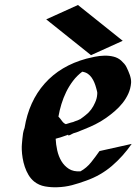

<svg xmlns="http://www.w3.org/2000/svg" viewBox="-20 -747 557 783"><path d="M71.3 -181.2Q72.3 -192.9 74 -203.4Q75.7 -213.9 80.1 -225.1Q97.7 -333.5 162.1 -406.2Q226.6 -479 332.5 -507.8Q347.7 -511.7 366.7 -515.6Q385.7 -519.5 405.3 -520Q424.8 -520.5 442.9 -516.1Q460.9 -511.7 474.1 -500Q481 -493.7 487.1 -486.6Q493.2 -479.5 497.1 -470.7Q500 -464.4 503.4 -456.8Q506.8 -449.2 509.5 -441.2Q512.2 -433.1 513.7 -424.8Q515.1 -416.5 514.6 -409.2Q512.7 -385.7 503.4 -365.2Q494.1 -344.7 480 -326.9Q465.8 -309.1 448.2 -293.9Q430.7 -278.8 412.6 -266.1Q391.1 -251 368.2 -239.7Q345.2 -228.5 320.8 -218.8Q314.5 -216.3 309.6 -214.4Q304.7 -212.4 300.3 -210.4Q295.9 -208.5 291 -207Q286.1 -205.6 279.8 -203.6Q276.9 -202.6 273.2 -200.4Q269.5 -198.2 265.9 -196.5Q262.2 -194.8 260 -194.6Q257.8 -194.3 257.8 -197.3V-197.8Q256.8 -197.8 254.9 -196.8Q258.8 -197.8 254.4 -196.3Q244.1 -192.4 231.9 -188.5Q219.7 -184.6 207 -181.2Q208 -158.2 213.4 -133.8Q218.8 -109.4 230.5 -89.8Q242.2 -70.3 261 -58.3Q279.8 -46.4 308.1 -48.3Q333 -62 351.6 -85.2Q370.1 -108.4 385.7 -130.9L517.1 -160.2Q481.9 -109.4 436.3 -70.3Q390.6 -31.2 331.5 -10.3Q302.2 0.5 273.7 8.1Q245.1 15.6 213.4 16.6Q189 17.6 163.8 13.2Q138.7 8.8 119.1 -6.8Q105.5 -18.1 96.2 -33.7Q86.9 -49.3 81.1 -66.9Q75.2 -84.5 72.3 -102.5Q69.3 -120.6 68.8 -137.2Q68.4 -149.4 69.3 -159.4Q70.3 -169.4 71.3 -181.2ZM297.9 -726.6Q343.8 -689.9 389.2 -653.6Q434.6 -617.2 480.5 -580.6L351.1 -522Q305.2 -558.6 259.8 -595Q214.4 -631.3 168.5 -668ZM315.4 -454.6Q293.9 -438.5 277.8 -417.2Q261.7 -396 250 -372.1Q238.3 -348.1 230.5 -322.5Q222.7 -296.9 218.3 -271.5Q225.1 -264.6 232.2 -254.4Q239.3 -244.1 248.5 -240.7L258.3 -243.7Q260.7 -244.6 262.9 -245.1Q265.1 -245.6 267.6 -246.6Q270 -247.6 272.9 -248Q275.9 -248.5 278.8 -249.5Q279.8 -250.5 285.6 -252.4Q291.5 -254.4 296.9 -256.3L308.1 -261.7Q312.5 -264.6 319.6 -270Q326.7 -275.4 330.1 -278.3Q342.3 -287.6 352.1 -301Q361.8 -314.5 367.7 -328.6Q371.6 -336.9 373.8 -345.5Q376 -354 376.5 -362.8Q377.4 -368.7 375.7 -375Q374 -381.3 372.6 -386.7Q369.6 -398.4 365 -409.7Q360.4 -420.9 353.8 -430.4Q347.2 -439.9 337.9 -446.3Q328.6 -452.6 315.4 -454.6ZM306.6 -258.3Q309.1 -259.3 310.5 -260Q312 -260.7 309.6 -259.8ZM323.7 -268.6Q323.2 -268.6 323.2 -268.1Q326.2 -269.5 323.7 -268.6ZM279.8 -205.6 277.3 -204.6Z"/></svg>

Font: Autopia Bold Italic
Style: Bold Italic
Weight: 700
Italic angle: -104°
Designer: Antoine Gelgon
Foundry: Antoine Gelgon
Version: V.1.0